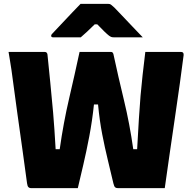

<svg xmlns="http://www.w3.org/2000/svg" viewBox="-20 -967 990 987"><path d="M24 -700H210Q222 -700 224 -687Q231 -614 238.5 -542.5Q246 -471 253 -389Q260 -307 266 -200H287Q306 -335 335.5 -461.5Q365 -588 389 -700H551Q560 -700 563 -689Q587 -577 617 -453Q647 -329 665 -200H685Q690 -291 694 -356.5Q698 -422 702.5 -475Q707 -528 713 -581Q719 -634 727 -700H911Q925 -700 924 -684Q916 -620 904.5 -538Q893 -456 879.5 -364Q866 -272 852.5 -179Q839 -86 827 0H585Q577 0 572 -4Q567 -8 563 -24Q549 -84 534 -145.5Q519 -207 505.5 -276.5Q492 -346 484 -430H463Q454 -345 439 -266Q424 -187 408 -119Q392 -51 380 0H138Q131 0 126 -5Q121 -10 119 -25Q110 -94 96.5 -189.5Q83 -285 68 -393Q53 -501 39 -607Q35 -631 31.5 -654.5Q28 -678 24 -700ZM394 -947H537Q545 -947 550 -943.5Q555 -940 568 -928Q578 -918 603 -891.5Q628 -865 658.5 -833Q689 -801 714 -775H568Q557 -775 552 -777Q547 -779 540 -784Q531 -791 517 -804.5Q503 -818 480 -842H467Q444 -819 427 -803.5Q410 -788 395 -775H254Q243 -775 243 -783Q243 -787 246 -791Q249 -795 262 -808Q278 -825 303 -851.5Q328 -878 353.5 -905Q379 -932 394 -947Z"/></svg>

Font: Recursive Sn Lnr St Blk
Style: Regular
Weight: 900
Version: Version 1.079;hotconv 1.0.112;makeotfexe 2.5.65598; ttfautoh